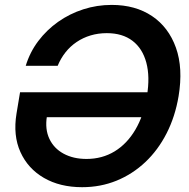

<svg xmlns="http://www.w3.org/2000/svg" viewBox="-20 -759 776 790"><path d="M317.9 11.2Q226.6 11.2 160.6 -27.1Q94.7 -65.4 64 -133.5Q33.2 -201.7 47.9 -291.5L62.5 -379.4H626L608.9 -276.9H140.1L172.9 -279.8Q164.6 -227.5 183.1 -188Q201.7 -148.4 241.7 -126.7Q281.7 -105 335.9 -105Q400.4 -105 451.7 -136.2Q502.9 -167.5 537.1 -225.6Q571.3 -283.7 584.5 -363.8Q597.7 -443.4 582 -501.5Q566.4 -559.6 525.1 -591.1Q483.9 -622.6 419.4 -622.6Q384.3 -622.6 353 -613.3Q321.8 -604 295.4 -586.2Q269 -568.4 249.5 -543.7Q230 -519 217.3 -488.3H85.9Q103 -544.4 137.5 -590.1Q171.9 -635.7 219.2 -669.2Q266.6 -702.6 322.8 -720.7Q378.9 -738.8 439.5 -738.8Q537.1 -738.8 605.5 -692.9Q673.8 -647 703.9 -562.7Q733.9 -478.5 714.8 -363.3Q700.7 -279.3 665.5 -210.4Q630.4 -141.6 577.9 -92Q525.4 -42.5 459.5 -15.6Q393.6 11.2 317.9 11.2Z"/></svg>

Font: Inter 28pt SemiBold
Style: Italic
Weight: 600
Italic angle: -9.3988°
Designer: Rasmus Andersson
Foundry: rsms
Version: Version 4.001;git-66647c0bb